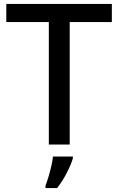

<svg xmlns="http://www.w3.org/2000/svg" viewBox="-20 -734 602 975"><path d="M334 0H228V-622H12V-714H548V-622H334ZM350 70Q342 99 319.5 143Q297 187 270 221H211V209Q218 191 226 164.5Q234 138 240.5 110Q247 82 249 61H350Z"/></svg>

Font: Noto Sans Syriac Medium
Style: Regular
Weight: 500
Designer: Patrick Giasson and the Monotype Design Team
Foundry: Monotype Imaging Inc.
Version: Version 3.000; ttfautohint (v1.8.4.7-5d5b)